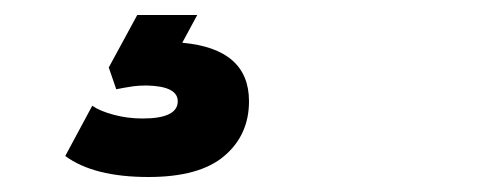

<svg xmlns="http://www.w3.org/2000/svg" viewBox="-20 -20 642 256"><path d="M178 216Q105 216 67 188L103 121Q113 128 131.5 133Q150 138 170 138Q217 138 217 115Q217 95 176 94Q165 94 158 95Q151 96 145.5 97Q140 98 135 99L125 70L163 0H243L223 37Q312 45 312 115Q312 160 279 188Q246 216 178 216Z"/></svg>

Font: Tanohe Sans ExtraBold
Style: Italic
Weight: 800
Designer: Village Type and Design LLC & Cristiano Sobral
Foundry: Cooper Hewitt Smithsonian Design Museum
Version: Version 1.00;September 29, 2021;FontCreator 13.0.0.2655 64-b